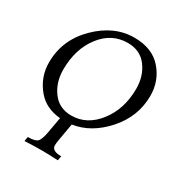

<svg xmlns="http://www.w3.org/2000/svg" viewBox="-215 -861 1212 1277"><g transform="rotate(30 390.5 -222.5)"><path d="M340.8 -43.9Q460.4 -43.9 543.7 -151.1Q627 -258.3 627 -414.6Q627 -511.2 575 -581.1Q522.9 -650.9 426.8 -650.9Q303.7 -650.9 223.1 -545.7Q142.6 -440.4 142.6 -282.7Q142.6 -185.5 194.8 -114.7Q247.1 -43.9 340.8 -43.9ZM413.1 258.3Q333 254.4 286.1 254.4Q231.4 254.4 156.7 258.3L162.6 224.1Q225.1 224.1 240.2 201.4Q255.4 178.7 264.2 128.4L285.6 8.3Q172.9 -1.5 109.4 -77.6Q36.6 -164.6 36.6 -276.9Q36.6 -450.2 164.6 -576.7Q292.5 -703.1 447.3 -703.1Q585.4 -703.1 658.7 -618.9Q731.9 -534.7 731.9 -420.4Q731.9 -261.2 622.1 -137.7Q512.2 -14.2 374 5.9L352.1 131.3Q346.2 162.6 346.2 182.1Q346.2 224.1 418.9 224.1Z"/></g></svg>

Font: Kelvinch
Style: Italic
Weight: 400
Italic angle: -10°
Designer: Paul James Miller
Foundry: High-Logic / Made with FontCreator
Version: Version 3.40;July 22, 2017;FontCreator 11.0.0.2388 64-bit